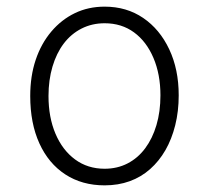

<svg xmlns="http://www.w3.org/2000/svg" viewBox="-20 -539 628 578"><path d="M295 19Q227 19 176.5 -14Q126 -47 98.5 -107.5Q71 -168 71 -250Q71 -310 87.5 -359Q104 -408 134.5 -444Q165 -480 205.5 -499.5Q246 -519 295 -519Q361 -519 411 -485Q461 -451 489.5 -390.5Q518 -330 518 -252Q518 -204 507.5 -162Q497 -120 478 -87Q459 -54 432 -30Q405 -6 370.5 6.5Q336 19 295 19ZM295 -31Q333 -31 364 -47Q395 -63 417 -92.5Q439 -122 451 -162.5Q463 -203 463 -252Q463 -315 442 -364.5Q421 -414 383.5 -441.5Q346 -469 295 -469Q257 -469 225.5 -453Q194 -437 172 -408Q150 -379 138 -338.5Q126 -298 126 -250Q126 -186 147 -136.5Q168 -87 206 -59Q244 -31 295 -31Z"/></svg>

Font: Playwrite FR Moderne ExtraLight
Style: Regular
Weight: 250
Version: Version 1.002